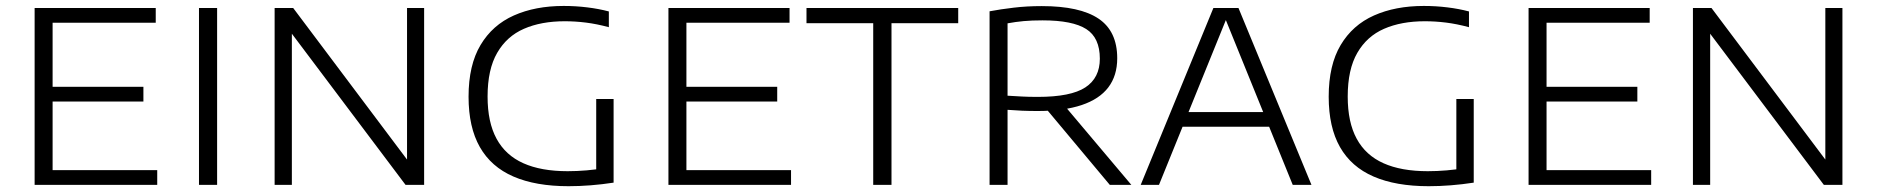

<svg xmlns="http://www.w3.org/2000/svg" viewBox="-20 -622 6316 646"><path d="M96.5 0V-595H504V-545.5H157V-49.5H509V0ZM132 -280.5V-330H462.5V-280.5Z M649.5 0V-595H710.5V0Z M904 0V-595H966.5L1363.5 -66.5H1349.5V-595H1407V0H1344.5L947 -528.5H962V0Z M1893 4.5Q1782.5 4.5 1707.5 -28Q1632.5 -60.5 1594.5 -127.2Q1556.5 -194 1556.5 -296.5Q1556.5 -403 1596.8 -470.5Q1637 -538 1709 -570Q1781 -602 1876.5 -602Q1917 -602 1955.8 -597.2Q1994.5 -592.5 2028.5 -583.5V-530.5Q1987.5 -541.5 1951.5 -546Q1915.5 -550.5 1880 -550.5Q1801 -550.5 1743 -525.2Q1685 -500 1652.8 -444.2Q1620.5 -388.5 1620.5 -297Q1620.5 -210.5 1650.8 -155Q1681 -99.5 1740.8 -72.8Q1800.5 -46 1890 -46Q1921.5 -46 1953.8 -48.8Q1986 -51.5 2012.5 -56.5L1986 -29.5V-289H2044.5V-7.5Q2005.5 -1.5 1967.2 1.5Q1929 4.5 1893 4.5Z M2229 0V-595H2636.5V-545.5H2289.5V-49.5H2641.5V0ZM2264.5 -280.5V-330H2595V-280.5Z M2918 0V-544H2693.5V-595H3204V-544H2979.5V0Z M3309.5 0V-584Q3346.5 -591 3390.8 -596.2Q3435 -601.5 3485 -601.5Q3613.5 -601.5 3676.2 -559.2Q3739 -517 3739 -426Q3739 -367.5 3709 -328Q3679 -288.5 3619.2 -268.5Q3559.5 -248.5 3471 -248.5Q3443 -248.5 3419 -249.5Q3395 -250.5 3370 -252.5V0ZM3714 0 3479 -281H3549.5L3786.5 0ZM3472 -296Q3583 -296 3631.8 -328Q3680.5 -360 3680.5 -424.5Q3680.5 -495 3634.8 -524.2Q3589 -553.5 3487.5 -553.5Q3451.5 -553.5 3424.2 -551Q3397 -548.5 3370 -543.5V-300Q3398.5 -298.5 3419.2 -297.2Q3440 -296 3472 -296Z M3818 0 4062.5 -595H4147L4392.5 0H4329.5L4099 -568H4110L3879.5 0ZM3942.5 -195.5 3957.5 -245H4252.5L4267 -195.5Z M4787 4.5Q4676.5 4.5 4601.5 -28Q4526.5 -60.5 4488.5 -127.2Q4450.5 -194 4450.5 -296.5Q4450.5 -403 4490.8 -470.5Q4531 -538 4603 -570Q4675 -602 4770.5 -602Q4811 -602 4849.8 -597.2Q4888.5 -592.5 4922.5 -583.5V-530.5Q4881.5 -541.5 4845.5 -546Q4809.5 -550.5 4774 -550.5Q4695 -550.5 4637 -525.2Q4579 -500 4546.8 -444.2Q4514.5 -388.5 4514.5 -297Q4514.5 -210.5 4544.8 -155Q4575 -99.5 4634.8 -72.8Q4694.5 -46 4784 -46Q4815.5 -46 4847.8 -48.8Q4880 -51.5 4906.5 -56.5L4880 -29.5V-289H4938.5V-7.5Q4899.5 -1.5 4861.2 1.5Q4823 4.5 4787 4.5Z M5123 0V-595H5530.5V-545.5H5183.5V-49.5H5535.5V0ZM5158.5 -280.5V-330H5489V-280.5Z M5676 0V-595H5738.5L6135.5 -66.5H6121.5V-595H6179V0H6116.5L5719 -528.5H5734V0Z"/></svg>

Font: Encode Sans SC SemiExpanded Light
Style: Regular
Weight: 300
Width: 6
Designer: Multiple Designers
Foundry: Impallari Type
Version: Version 3.002